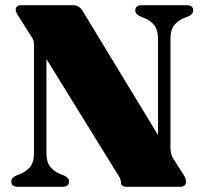

<svg xmlns="http://www.w3.org/2000/svg" viewBox="-20 -720 776 740"><path d="M246 -20Q246 -0.5 221 0H48.5Q23.5 -0.5 23.5 -20Q23.5 -35 41.5 -43L52 -47Q79.5 -57 95.2 -75.5Q111 -94 111 -130V-545Q111 -558 108.8 -564.8Q106.5 -571.5 98 -583.5L55 -651.5Q40.5 -673 40.5 -681.5Q40.5 -700 63 -700H262Q283.5 -700 297.5 -679.5L589 -199.5V-570Q589 -605 573.8 -623.8Q558.5 -642.5 530 -653L520 -657Q501.5 -665.5 501.5 -680Q501.5 -700 526.5 -700H699Q724.5 -700 724.5 -680Q724.5 -665 706 -657L695.5 -653Q668.5 -643 652.8 -624.5Q637 -606 637 -570V-152.5Q637 -124.5 648 -108.5L682 -55Q692.5 -40 694.8 -33Q697 -26 697 -20Q697 0 673 0H467Q446 0 446 -18Q446 -24 443.2 -31.2Q440.5 -38.5 430.5 -53L159 -492.5V-129.5Q159 -95 174.2 -76.5Q189.5 -58 217.5 -47L228 -43Q246 -35 246 -20Z"/></svg>

Font: Fraunces 72pt S000 Black
Style: Regular
Weight: 900
Version: Version 1.000; ttfautohint (v1.8.3)